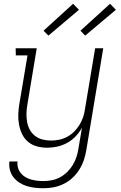

<svg xmlns="http://www.w3.org/2000/svg" viewBox="-20 -776 640 1019"><path d="M211 223Q188 223 165.5 220.5Q143 218 122 211.5Q101 205 82.5 193Q64 181 51 164Q38 147 32.5 125.5Q27 104 30 81H73Q71 98 75.5 114Q80 130 90 142.5Q100 155 114 163.5Q128 172 144 176.5Q160 181 176.5 183Q193 185 211 185Q233 185 255.5 180.5Q278 176 298.5 165Q319 154 336.5 137Q354 120 366 100Q378 80 385.5 58Q393 36 396 14L415 -98Q401 -73 381 -52Q361 -31 336 -17.5Q311 -4 284 2Q257 8 231 8Q203 8 176.5 1Q150 -6 129.5 -23Q109 -40 97.5 -64Q86 -88 81 -114.5Q76 -141 77 -169Q78 -197 83 -226L126 -482H64L63 -520H175L125 -219Q121 -196 120.5 -173Q120 -150 124 -128Q128 -106 138.5 -87Q149 -68 166.5 -54.5Q184 -41 206 -35.5Q228 -30 251 -30Q272 -30 294 -34.5Q316 -39 336.5 -50Q357 -61 373.5 -77.5Q390 -94 402 -113.5Q414 -133 421 -154Q428 -175 431 -197L485 -520H528L438 21Q434 47 425 73.5Q416 100 401 124Q386 148 364.5 168Q343 188 317 200.5Q291 213 264.5 218Q238 223 211 223ZM432 -587 407 -613 564 -756 595 -724ZM237 -587 211 -613 368 -756 399 -724Z"/></svg>

Font: Iosevka Etoile Extralight
Style: Italic
Weight: 200
Italic angle: -9°
Designer: Belleve Invis
Foundry: Belleve Invis
Version: Version 22.1.2; ttfautohint (v1.8.4)